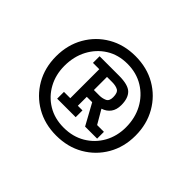

<svg xmlns="http://www.w3.org/2000/svg" viewBox="-115 -769 880 880"><g transform="rotate(45 324.5 -329.5)"><path d="M324 -72Q250 -72 192 -105.5Q134 -139 100.5 -197Q67 -255 67 -329Q67 -403 100.5 -461.5Q134 -520 192 -553.5Q250 -587 324 -587Q399 -587 457 -553.5Q515 -520 548.5 -461.5Q582 -403 582 -329Q582 -255 548.5 -197Q515 -139 457 -105.5Q399 -72 324 -72ZM323 -122Q382 -122 427.5 -149Q473 -176 498.5 -222Q524 -268 524 -325Q524 -385 498.5 -432.5Q473 -480 427.5 -508Q382 -536 323 -536Q264 -536 219.5 -508Q175 -480 150 -432.5Q125 -385 125 -325Q125 -268 150 -222Q175 -176 219.5 -149Q264 -122 323 -122ZM208 -195V-239H249V-427H208V-470H334Q393 -470 415 -448.5Q437 -427 437 -382Q437 -352 423 -333Q409 -314 384 -306L423 -239H467V-195H389L333 -297H298V-239H328V-195ZM299 -342H335Q353 -342 369 -349Q385 -356 385 -381Q385 -411 370.5 -419Q356 -427 333 -427H299Z"/></g></svg>

Font: Podkova
Style: Regular
Weight: 400
Designer: Ilya Yudin
Foundry: Cyreal (www.cyreal.org)
Version: Version 2.103